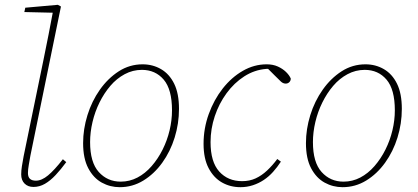

<svg xmlns="http://www.w3.org/2000/svg" viewBox="-20 -765 1735 797"><path d="M119 11Q96 11 82 -3Q68 -17 68 -41Q68 -57 71 -75.5Q74 -94 78 -116L161 -519Q172 -571 181.5 -621Q191 -671 201 -723L209 -712L81 -715L85 -733L220 -745L233 -738L106 -118Q103 -100 99.5 -80.5Q96 -61 96 -47Q96 -30 104.5 -22.5Q113 -15 129 -15Q153 -15 179.5 -37Q206 -59 241 -104L255 -92Q233 -62 211 -38.5Q189 -15 166.5 -2Q144 11 119 11Z M477 12Q437 12 402.5 -7Q368 -26 346.5 -66.5Q325 -107 325 -171Q325 -229 343 -287Q361 -345 394.5 -392.5Q428 -440 473 -469Q518 -498 572 -498Q614 -498 648.5 -478Q683 -458 703 -417.5Q723 -377 723 -313Q723 -252 705 -194Q687 -136 653.5 -89.5Q620 -43 575 -15.5Q530 12 477 12ZM481 -11Q518 -11 550.5 -28Q583 -45 609.5 -75.5Q636 -106 655 -144Q674 -182 684 -224Q694 -266 694 -307Q694 -394 659.5 -434.5Q625 -475 569 -475Q531 -475 497.5 -457Q464 -439 438 -408.5Q412 -378 393 -339.5Q374 -301 364 -258.5Q354 -216 354 -175Q354 -91 390 -51Q426 -11 481 -11Z M978 12Q936 12 901.5 -7.5Q867 -27 846 -67Q825 -107 825 -168Q825 -232 846.5 -291.5Q868 -351 904.5 -397.5Q941 -444 988 -471Q1035 -498 1087 -498Q1113 -498 1133 -489Q1153 -480 1167 -466.5Q1181 -453 1187 -439Q1187 -430 1181 -424Q1175 -418 1166 -418Q1155 -418 1146 -426.5Q1137 -435 1120 -452L1089 -483H1105V-479H1085Q1036 -475 994 -448Q952 -421 920.5 -378Q889 -335 871.5 -282.5Q854 -230 854 -175Q854 -93 890 -53Q926 -13 985 -13Q1016 -13 1041 -24.5Q1066 -36 1088.5 -57Q1111 -78 1131 -105L1146 -94Q1131 -71 1113.5 -51.5Q1096 -32 1075 -18Q1054 -4 1029.5 4Q1005 12 978 12Z M1402 12Q1362 12 1327.5 -7Q1293 -26 1271.5 -66.5Q1250 -107 1250 -171Q1250 -229 1268 -287Q1286 -345 1319.5 -392.5Q1353 -440 1398 -469Q1443 -498 1497 -498Q1539 -498 1573.5 -478Q1608 -458 1628 -417.5Q1648 -377 1648 -313Q1648 -252 1630 -194Q1612 -136 1578.5 -89.5Q1545 -43 1500 -15.5Q1455 12 1402 12ZM1406 -11Q1443 -11 1475.5 -28Q1508 -45 1534.5 -75.5Q1561 -106 1580 -144Q1599 -182 1609 -224Q1619 -266 1619 -307Q1619 -394 1584.5 -434.5Q1550 -475 1494 -475Q1456 -475 1422.5 -457Q1389 -439 1363 -408.5Q1337 -378 1318 -339.5Q1299 -301 1289 -258.5Q1279 -216 1279 -175Q1279 -91 1315 -51Q1351 -11 1406 -11Z"/></svg>

Font: Source Serif 4 ExtraLight
Style: Italic
Weight: 250
Italic angle: -12°
Designer: Frank Grießhammer
Foundry: Adobe Systems Incorporated
Version: Version 4.004;hotconv 1.0.116;makeotfexe 2.5.65601